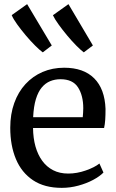

<svg xmlns="http://www.w3.org/2000/svg" viewBox="-20 -896 560 927"><path d="M278 11Q194.5 11 139.2 -26Q84 -63 56.8 -128.2Q29.5 -193.5 29.5 -279Q29.5 -345 48.8 -398.5Q68 -452 103 -490Q138 -528 185.5 -548.5Q233 -569 290 -569Q383.5 -569 434.8 -517.8Q486 -466.5 489.5 -370Q489.5 -340 488 -317.5Q486.5 -295 482.5 -278H139.5Q140 -229.5 151.2 -189.2Q162.5 -149 183.8 -119.8Q205 -90.5 236.5 -74.2Q268 -58 309.5 -58Q351.5 -58 394.2 -73Q437 -88 460 -106.5L479.5 -63Q461.5 -44.5 429.8 -27.5Q398 -10.5 358.5 0.2Q319 11 278 11ZM140 -330H379.5Q380.5 -339 381.2 -351.5Q382 -364 382 -373.5Q382 -434.5 356.8 -474Q331.5 -513.5 272 -513.5Q245 -513.5 222 -504Q199 -494.5 181.5 -473.5Q164 -452.5 153.2 -417.2Q142.5 -382 140 -330ZM186 -643.5Q171 -654.5 149 -676.5Q127 -698.5 104.2 -725.5Q81.5 -752.5 62.8 -778.5Q44 -804.5 36.5 -823L111 -876L230 -676.5L187 -643.5ZM384 -643.5Q369.5 -654.5 348 -676.2Q326.5 -698 304 -725Q281.5 -752 262.8 -778Q244 -804 235.5 -822.5L310.5 -876L428.5 -676.5L385 -643.5Z"/></svg>

Font: Merriweather 20pt
Style: Regular
Weight: 400
Version: Version 2.100